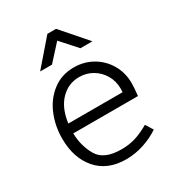

<svg xmlns="http://www.w3.org/2000/svg" viewBox="-174 -822 864 941"><g transform="rotate(-30 257.5 -352.0)"><path d="M269 -43Q312 -43 348.5 -54Q385 -65 428 -90L454 -48Q414 -21 365 -5Q316 11 265 11Q160 11 101.5 -56.5Q43 -124 43 -234Q43 -305 69 -367.5Q95 -430 146 -469Q197 -508 266 -508Q324 -508 371.5 -480.5Q419 -453 446.5 -405.5Q474 -358 474 -300Q474 -284 473 -271.5Q472 -259 471 -250L469 -229H103Q104 -159 137 -101Q170 -43 269 -43ZM413 -283Q414 -290 414 -303Q414 -345 394 -379.5Q374 -414 340 -434Q306 -454 265 -454Q204 -454 160.5 -409.5Q117 -365 106 -283ZM237 -715H286L410 -573H342L262 -662L181 -573H114Z"/></g></svg>

Font: Bellota Text
Style: Regular
Weight: 400
Designer: Kemie Guaida
Foundry: Kemie Guaida
Version: Version 4.001